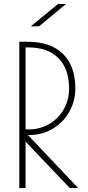

<svg xmlns="http://www.w3.org/2000/svg" viewBox="-20 -964 453 984"><path d="M79 -750H122Q239 -750 302.5 -688Q366 -626 366 -511Q366 -445 334.5 -390Q303 -335 249 -303.5Q195 -272 130 -272H123L381 0H338L111 -238V0H79ZM129 -301Q186 -301 233 -329Q280 -357 307 -404.5Q334 -452 334 -510Q334 -611 279.5 -666Q225 -721 124 -721H111V-301ZM278 -944H319L180 -829H138Z"/></svg>

Font: Poiret One
Style: Regular
Weight: 400
Designer: Denis Masharov (denis.masharov@gmail.com), Cyreal (Charset Expansion)
Foundry: Denis Masharov
Version: Version 1.101